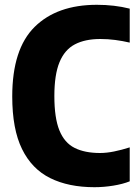

<svg xmlns="http://www.w3.org/2000/svg" viewBox="-20 -770 576 800"><path d="M373.5 10Q265.5 10 189 -28Q112.5 -66 71.8 -149Q31 -232 31 -368Q31 -565.5 124.2 -657.8Q217.5 -750 383.5 -750Q457 -750 520.5 -734V-592.5Q490.5 -599.5 460 -603.5Q429.5 -607.5 398 -607.5Q334.5 -607.5 292 -585.2Q249.5 -563 228 -511Q206.5 -459 206.5 -370Q206.5 -278.5 227.5 -226.8Q248.5 -175 290.8 -153.8Q333 -132.5 397 -132.5Q424 -132.5 455 -138.8Q486 -145 520.5 -156V-14.5Q492 -3 452.2 3.5Q412.5 10 373.5 10Z"/></svg>

Font: Encode Sans Condensed ExtraBold
Style: Regular
Weight: 800
Width: 3
Designer: Multiple Designers
Foundry: Impallari Type
Version: Version 3.000; ttfautohint (v1.8.3) -l 8 -r 50 -G 200 -x 14 